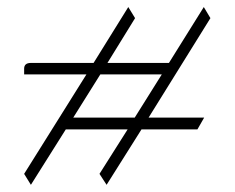

<svg xmlns="http://www.w3.org/2000/svg" viewBox="-20 -489 660 540"><path d="M47.9 0 223.1 -279.8H47.9V-295.9Q47.9 -312 66.9 -312H243.2L340.8 -469.2L359.9 -438L282.2 -312H455.1L553.2 -469.2L571.8 -438L397.9 -158.2H554.2L535.2 -125H377.9L279.8 30.8L259.8 0L338.9 -125H165L66.9 30.8ZM186 -158.2H358.9L435.1 -279.8H262.2Z"/></svg>

Font: Hhenum
Style: Regular
Weight: 400
Designer: T. Christopher White
Version: Version 1.0